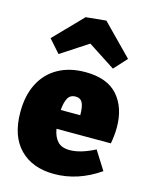

<svg xmlns="http://www.w3.org/2000/svg" viewBox="-127 -931 806 1027"><g transform="rotate(15 276.0 -417.5)"><path d="M525 -222H224Q231 -179 253.5 -154.5Q276 -130 321 -130Q381 -130 460 -171L525 -68Q405 15 273 15Q153 15 83.5 -55.5Q14 -126 14 -259Q14 -351 48 -417.5Q82 -484 145.5 -519.5Q209 -555 296 -555Q417 -555 475.5 -488.5Q534 -422 534 -312Q534 -269 525 -222ZM220 -325H328Q328 -372 317 -393.5Q306 -415 279 -415Q249 -415 236 -391Q223 -367 220 -325ZM332 -850 497 -682 432 -611 281 -709 131 -611 68 -682 220 -839Z"/></g></svg>

Font: Bitter Pro Black
Style: Regular
Weight: 900
Designer: Sol Matas, and Bitter project Authors
Foundry: Sol Matas
Version: Version 1.010